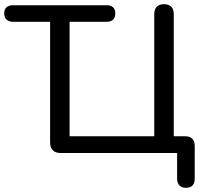

<svg xmlns="http://www.w3.org/2000/svg" viewBox="-25 -730 972 916"><path d="M862 166Q842 166 831 154.5Q820 143 820 122V0H264Q240 0 227 -13Q214 -26 214 -51V-626H37Q17 -626 6 -637Q-5 -648 -5 -666Q-5 -685 6 -695Q17 -705 37 -705H484Q504 -705 514.5 -695Q525 -685 525 -666Q525 -647 514.5 -636.5Q504 -626 484 -626H307V-80H711V-662Q711 -686 723 -698Q735 -710 757 -710Q780 -710 792 -698Q804 -686 804 -662V-38L761 -80H858Q880 -80 892 -68.5Q904 -57 904 -34V122Q904 166 862 166Z"/></svg>

Font: Nunito Medium
Style: Regular
Weight: 500
Designer: Vernon Adams
Foundry: Vernon Adams
Version: Version 3.602